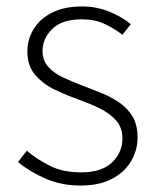

<svg xmlns="http://www.w3.org/2000/svg" viewBox="-20 -563 487 596"><path d="M230 13Q171 13 121.5 -8.5Q72 -30 36 -60L63 -95Q97 -67 136.5 -47.5Q176 -28 232 -28Q296 -28 328 -59Q360 -90 360 -133Q360 -167 340.5 -189Q321 -211 290.5 -226Q260 -241 229 -252Q190 -266 152.5 -283.5Q115 -301 90 -329.5Q65 -358 65 -403Q65 -441 84.5 -473Q104 -505 142 -524Q180 -543 235 -543Q278 -543 317.5 -527.5Q357 -512 386 -488L360 -455Q334 -475 304 -489Q274 -503 234 -503Q172 -503 142 -473Q112 -443 112 -405Q112 -376 129.5 -356Q147 -336 175 -323Q203 -310 234 -298Q266 -286 296.5 -273.5Q327 -261 352 -243.5Q377 -226 392 -200.5Q407 -175 407 -136Q407 -96 386.5 -62Q366 -28 327 -7.5Q288 13 230 13Z"/></svg>

Font: Noto Sans JP Thin ExtraLight
Style: Regular
Weight: 250
Version: Version 2.004-H2;hotconv 1.0.118;makeotfexe 2.5.65603